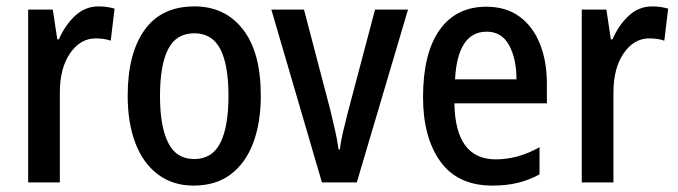

<svg xmlns="http://www.w3.org/2000/svg" viewBox="-20 -570 2119 600"><path d="M288 -550Q314 -550 338 -543L326 -443Q306 -450 279 -450Q231 -450 199 -403.5Q167 -357 167 -281V0H68V-540H145L159 -447H164Q183 -491 214.5 -520.5Q246 -550 288 -550Z M795 -271Q795 -187 771.5 -124Q748 -61 701.5 -25.5Q655 10 585 10Q520 10 473.5 -25Q427 -60 403 -123Q379 -186 379 -271Q379 -402 431.5 -476Q484 -550 588 -550Q683 -550 739 -478.5Q795 -407 795 -271ZM480 -270Q480 -175 505.5 -124Q531 -73 587 -73Q643 -73 668.5 -123.5Q694 -174 694 -271Q694 -367 668.5 -416.5Q643 -466 587 -466Q531 -466 505.5 -416.5Q480 -367 480 -270Z M986 0 828 -540H930L1012 -227Q1019 -198 1026.5 -165.5Q1034 -133 1038 -103H1042Q1044 -123 1051 -153.5Q1058 -184 1066 -215L1152 -540H1255L1095 0Z M1500 -549Q1561 -549 1603 -518.5Q1645 -488 1667 -433.5Q1689 -379 1689 -308V-247H1400Q1403 -72 1529 -72Q1599 -72 1666 -110V-25Q1633 -7 1597.5 1.5Q1562 10 1519 10Q1410 10 1356 -65.5Q1302 -141 1302 -266Q1302 -403 1353.5 -476Q1405 -549 1500 -549ZM1501 -471Q1410 -471 1402 -322H1594Q1594 -386 1571 -428.5Q1548 -471 1501 -471Z M2018 -550Q2044 -550 2068 -543L2056 -443Q2036 -450 2009 -450Q1961 -450 1929 -403.5Q1897 -357 1897 -281V0H1798V-540H1875L1889 -447H1894Q1913 -491 1944.5 -520.5Q1976 -550 2018 -550Z"/></svg>

Font: Noto Sans Hebrew Condensed Medium
Style: Regular
Weight: 500
Width: 3
Designer: Monotype Design Team
Foundry: Monotype Imaging Inc.
Version: Version 2.004; ttfautohint (v1.8.4.7-5d5b)